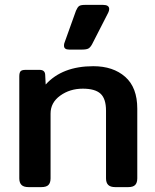

<svg xmlns="http://www.w3.org/2000/svg" viewBox="-20 -766 636 786"><path d="M242 -579Q242 -587 244 -591L291 -722Q297 -736 303.5 -741Q310 -746 328 -746H402Q427 -746 427 -729Q427 -722 423 -714L357 -585Q350 -572 342 -567.5Q334 -563 315 -563H263Q242 -563 242 -579ZM59 -36V-453Q59 -468 64 -474Q69 -480 85 -480H142Q164 -480 165 -460L167 -420Q235 -495 362 -495Q443 -495 492.5 -451.5Q542 -408 542 -321V-36Q542 -18 533.5 -9Q525 0 505 0H452Q432 0 423 -9Q414 -18 414 -36V-313Q414 -362 391.5 -382.5Q369 -403 319 -403Q266 -403 226.5 -374.5Q187 -346 187 -301V-36Q187 -18 178.5 -9Q170 0 149 0H97Q77 0 68 -9Q59 -18 59 -36Z"/></svg>

Font: Mitr
Style: Regular
Weight: 400
Designer: Thanarat Vachiruckul
Foundry: Cadson Demak
Version: Version 1.002